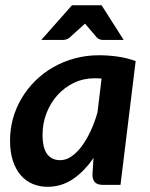

<svg xmlns="http://www.w3.org/2000/svg" viewBox="-20 -702 568 729"><path d="M437.5 0H371.6Q347.7 0 338.9 -12Q330.1 -23.9 331.1 -41L335 -102.5Q300.8 -51.8 257.1 -22.2Q213.4 7.3 160.6 7.3Q130.9 7.3 104.7 -3.4Q78.6 -14.2 59.3 -36.1Q40 -58.1 29.1 -91.1Q18.1 -124 18.1 -168.5Q18.1 -211.9 29.5 -252.7Q41 -293.5 62.5 -329.6Q84 -365.7 114.3 -395.5Q144.5 -425.3 182.1 -446.8Q219.7 -468.3 263.4 -480.2Q307.1 -492.2 355.5 -492.2Q390.6 -492.2 425.8 -487.3Q460.9 -482.4 495.1 -470.2ZM208.5 -93.8Q230.5 -93.8 251.2 -107.9Q272 -122.1 290.3 -146.7Q308.6 -171.4 324 -204.3Q339.4 -237.3 350.1 -274.9L365.7 -403.8Q358.9 -404.3 352.1 -404.5Q345.2 -404.8 338.9 -404.8Q296.9 -404.8 260.7 -387.5Q224.6 -370.1 198.2 -340.8Q171.9 -311.5 156.7 -272.7Q141.6 -233.9 141.6 -190.4Q141.6 -139.2 159.4 -116.5Q177.2 -93.8 208.5 -93.8ZM449.7 -550.3H370.6Q363.8 -550.3 357.4 -553Q351.1 -555.7 348.1 -559.1L311.5 -602.1Q309.6 -604.5 307.4 -606.9Q305.2 -609.4 302.7 -612.3Q299.8 -609.4 297.1 -606.9Q294.4 -604.5 292 -602.5L244.1 -559.1Q240.2 -555.7 233.4 -553Q226.6 -550.3 219.2 -550.3H136.7L253.4 -682.1H365.7Z"/></svg>

Font: Carlito
Style: Bold Italic
Weight: 700
Italic angle: -7°
Designer: Lukasz Dziedzic
Foundry: tyPoland Lukasz Dziedzic
Version: Version 1.104